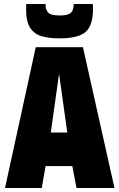

<svg xmlns="http://www.w3.org/2000/svg" viewBox="-20 -936 595 956"><path d="M5 0 158 -701H393L550 0H361L340 -109H207L188 0ZM233 -276H315L274 -569ZM277 -745Q225 -745 188 -755.5Q151 -766 130.5 -797Q110 -828 110 -888Q110 -895 110 -901.5Q110 -908 111 -916H207Q207 -913 207 -909Q207 -890 219 -874.5Q231 -859 277 -859Q308 -859 322.5 -866Q337 -873 341.5 -884.5Q346 -896 347 -909Q347 -912 347 -916H442Q443 -908 443 -901.5Q443 -895 443 -888Q442 -806 404.5 -775.5Q367 -745 277 -745Z"/></svg>

Font: Georama SemiCondensed ExtraBold
Style: Regular
Weight: 800
Width: 4
Designer: Jean-Baptiste Levee
Foundry: Production Type
Version: Version 1.000